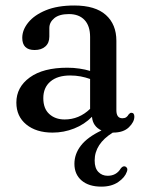

<svg xmlns="http://www.w3.org/2000/svg" viewBox="-20 -484 532 716"><path d="M41 -101.5Q41 -159 91 -195.2Q141 -231.5 231 -231.5Q255 -231.5 276.5 -228.2Q298 -225 316 -219.5V-346Q316 -387.5 295.2 -409.5Q274.5 -431.5 237 -431.5Q201 -431.5 182.5 -416.2Q164 -401 164 -379.5V-347.5Q164 -324 149.2 -310.8Q134.5 -297.5 109 -297.5Q63 -297.5 63 -343Q63 -372.5 85.5 -400.2Q108 -428 151.2 -445.8Q194.5 -463.5 257 -463.5Q335.5 -463.5 374.8 -428.2Q414 -393 414 -332V-73Q414 -43 436.5 -43Q445.5 -43 451 -47Q456.5 -51 459.5 -57Q465 -63.5 469.5 -63.5Q481 -63.5 481 -49Q481 -29 460.5 -9.2Q440 10.5 401.5 10.5Q401 10.5 400.5 10.5Q333 52.5 333 114.5Q333 143 346.8 157.2Q360.5 171.5 381.5 171.5Q414 171.5 430.5 144Q438 134.5 446 136.5Q450.5 137.5 453.5 142.5Q456.5 147.5 453 156.5Q446 177.5 421 194.8Q396 212 358 212Q311 212 284.2 189Q257.5 166 257.5 127Q257.5 90 281.8 58.8Q306 27.5 358.5 2.5Q326 -12.5 323 -48.5Q295 -20 256.5 -4.8Q218 10.5 176 10.5Q115 10.5 78 -19.8Q41 -50 41 -101.5ZM141.5 -118Q141.5 -79 163.8 -58.8Q186 -38.5 221 -38.5Q275 -38.5 316 -78V-189.5Q299 -195.5 280.8 -199Q262.5 -202.5 241.5 -202.5Q194.5 -202.5 168 -180Q141.5 -157.5 141.5 -118Z"/></svg>

Font: Fraunces 72pt S050
Style: Regular
Weight: 400
Version: Version 1.000; ttfautohint (v1.8.3)